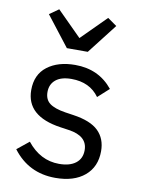

<svg xmlns="http://www.w3.org/2000/svg" viewBox="-88 -832 662 904"><g transform="rotate(10 243.5 -380.5)"><path d="M188 -599 77 -742 121 -773 238 -656 355 -773 399 -742 288 -599ZM240 12Q112 12 36 -89L93 -135Q156 -56 246 -56Q297 -56 325.5 -78Q354 -100 354 -140Q354 -208 264 -221L223 -227Q57 -251 57 -376Q57 -450 108 -489Q159 -528 241 -528Q354 -528 421 -445L368 -397Q323 -460 235 -460Q186 -460 160 -438.5Q134 -417 134 -380Q134 -344 158 -326Q182 -308 233 -300L273 -294Q356 -282 393.5 -245.5Q431 -209 431 -149Q431 -74 380 -31Q329 12 240 12Z"/></g></svg>

Font: Anuphan
Style: Regular
Weight: 400
Designer: Mike Abbink, Paul van der Laan, Pieter van Rosmalen, Mint Tantisuwanna
Foundry: Bold Monday; Cadson Demak
Version: Version 3.002;hotconv 1.0.109;makeotfexe 2.5.65596